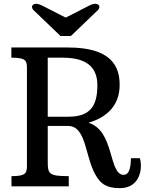

<svg xmlns="http://www.w3.org/2000/svg" viewBox="-20 -983 763 1013"><path d="M40.5 0H342.8V-53.7C237.3 -53.7 231.9 -65.4 231.9 -131.3V-318.4H339.4C436 -318.4 428.2 -156.2 484.4 -59.6C509.3 -16.6 537.1 9.8 612.3 9.8C718.3 9.8 734.4 -94.2 717.8 -148.4H670.9C670.4 -111.3 665.5 -60.5 632.8 -60.5C551.3 -60.5 585.9 -293 446.8 -335.4C542.5 -363.3 611.3 -425.3 611.3 -535.2C611.3 -633.8 566.4 -732.4 339.8 -732.4H40V-678.7C113.3 -678.7 122.1 -664.6 122.1 -625.5V-106.9C122.1 -67.9 113.8 -53.7 40.5 -53.7ZM231.9 -367.2V-678.7H311C456.5 -678.7 493.7 -611.3 493.7 -532.7C493.7 -421.9 454.1 -367.2 340.8 -367.2ZM354 -793 497.1 -930.2C516.6 -951.2 495.1 -976.6 452.1 -954.1L326.7 -890.1L201.2 -954.1C158.2 -976.6 136.7 -951.2 156.2 -930.2L299.3 -793Z"/></svg>

Font: Arbutus Slab
Style: Regular
Weight: 400
Designer: Karolina Lach
Foundry: Karolina Lach
Version: Version 1.001